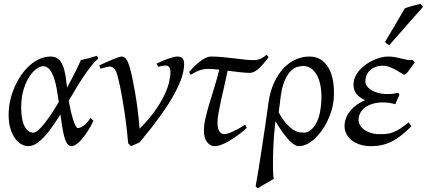

<svg xmlns="http://www.w3.org/2000/svg" viewBox="-20 -758 2271 1022"><path d="M157.2 -51.8Q168 -51.8 183.3 -64.9Q198.7 -78.1 216.6 -100.6Q234.4 -123 253.9 -152.6Q273.4 -182.1 293 -214.8Q288.1 -250.5 282 -284.9Q275.9 -319.3 266.4 -346.2Q256.8 -373 242.9 -389.4Q229 -405.8 209 -405.8Q194.8 -405.8 174.8 -391.8Q154.8 -377.9 136.5 -350.3Q118.2 -322.8 105.5 -281.5Q92.8 -240.2 92.8 -185.1Q92.8 -121.6 110.4 -86.7Q127.9 -51.8 157.2 -51.8ZM502.9 -446.8Q482.9 -429.2 463.4 -404.1Q443.8 -378.9 424.1 -349.6Q404.3 -320.3 384.8 -287.6Q365.2 -254.9 345.7 -221.7Q350.1 -196.8 356 -170.9Q361.8 -145 368.4 -124Q375 -103 381.8 -89.6Q388.7 -76.2 394 -76.2Q401.9 -76.2 411.4 -80.8Q420.9 -85.4 430.2 -93.3Q439.5 -101.1 447.5 -110.6Q455.6 -120.1 460.9 -129.9Q467.3 -126 470.2 -122.6Q473.1 -119.1 477.1 -115.2Q471.7 -102.5 463.6 -87.6Q455.6 -72.8 445.8 -57.9Q436 -43 425 -28.8Q414.1 -14.6 403.1 -3.9Q392.1 6.8 381.1 13.4Q370.1 20 360.8 20Q348.6 20 339.8 9.5Q331.1 -1 324.5 -22.2Q317.9 -43.5 312.5 -75.2Q307.1 -106.9 301.3 -148.9Q279.8 -114.3 258.3 -83.5Q236.8 -52.7 215.3 -29.8Q193.8 -6.8 172.6 6.6Q151.4 20 129.9 20Q113.8 20 95.5 10.7Q77.1 1.5 61.8 -18.8Q46.4 -39.1 36.1 -71Q25.9 -103 25.9 -148.9Q25.9 -184.1 33.7 -220.5Q41.5 -256.8 56.2 -291Q70.8 -325.2 91.1 -355.5Q111.3 -385.7 136.2 -408.2Q161.1 -430.7 189.9 -443.8Q218.8 -457 250 -457Q273.9 -457 289.1 -444.8Q304.2 -432.6 313.5 -410.9Q322.8 -389.2 327.9 -358.6Q333 -328.1 336.9 -291.5Q349.6 -314.5 360.8 -336.2Q372.1 -357.9 381.6 -377Q391.1 -396 398.4 -411.6Q405.8 -427.2 410.2 -438Q431.2 -442.4 452.1 -448.2Q473.1 -454.1 496.1 -460.9Q499 -455.6 500.2 -452.9Q501.5 -450.2 502.9 -446.8Z M960 -416Q960 -386.2 948 -347.9Q936 -309.6 908.7 -259Q881.3 -208.5 835.9 -144.8Q790.5 -81.1 724.1 -1Q719.7 1.5 713.9 4.2Q708 6.8 701.7 9.5Q695.3 12.2 689.2 15.1Q683.1 18.1 678.2 20L662.1 4.9Q657.2 -55.2 649.7 -111.8Q642.1 -168.5 634 -217Q626 -265.6 617.7 -303.5Q609.4 -341.3 603 -363.8Q599.1 -377 594 -384.8Q588.9 -392.6 583.3 -397Q577.6 -401.4 572 -402.6Q566.4 -403.8 562 -403.8Q557.6 -403.8 549.8 -401.9Q542 -399.9 534.4 -397.7Q526.9 -395.5 521 -393.8Q515.1 -392.1 515.1 -392.1L508.8 -410.2Q529.3 -419.4 548.3 -428Q567.4 -436.5 583 -442.9Q598.6 -449.2 610.4 -453.1Q622.1 -457 627.9 -457Q642.1 -457 652.1 -443.1Q662.1 -429.2 671.9 -395Q677.2 -376.5 684.3 -343.5Q691.4 -310.5 698.7 -268.1Q706.1 -225.6 712.4 -175.8Q718.8 -126 723.1 -73.2Q771 -120.6 802.7 -165Q834.5 -209.5 853.3 -248.3Q872.1 -287.1 879.6 -319.1Q887.2 -351.1 887.2 -374Q887.2 -391.1 881.3 -400.1Q875.5 -409.2 861.8 -409.2Q853.5 -409.2 843.5 -407.5Q833.5 -405.8 823.2 -401.9L813 -418.9Q827.1 -426.3 843.3 -433.1Q859.4 -439.9 874.5 -445.3Q889.6 -450.7 902.6 -453.9Q915.5 -457 923.8 -457Q941.4 -457 950.7 -448.2Q960 -439.5 960 -416Z M1293.5 -77.1Q1271 -56.6 1247.1 -39.1Q1223.1 -21.5 1200.7 -8.3Q1178.2 4.9 1158.2 12.5Q1138.2 20 1123.5 20Q1099.6 20 1082.5 -1.2Q1065.4 -22.5 1065.4 -62Q1065.4 -92.3 1073.7 -128.7Q1082 -165 1094.5 -206.5Q1106.9 -248 1121.1 -293.5Q1135.3 -338.9 1147 -387.2Q1130.4 -389.2 1116.5 -390.1Q1102.5 -391.1 1092.3 -391.1Q1078.6 -391.1 1067.4 -389.6Q1056.2 -388.2 1044.9 -384.5Q1033.7 -380.9 1021.5 -374.8Q1009.3 -368.7 994.1 -359.4L986.8 -376Q999.5 -389.6 1013.9 -404.1Q1028.3 -418.5 1043.5 -430.2Q1058.6 -441.9 1074 -449.5Q1089.4 -457 1104 -457Q1132.8 -457 1164.3 -454.1Q1195.8 -451.2 1225.6 -447.5Q1255.4 -443.8 1282 -440.9Q1308.6 -438 1327.6 -438Q1341.3 -438 1352.1 -440.4Q1362.8 -442.9 1371.1 -447Q1379.4 -451.2 1386.2 -456.3Q1393.1 -461.4 1399.4 -467.3L1409.7 -453.1Q1397.5 -437.5 1385.3 -422.6Q1373 -407.7 1360.6 -396Q1348.1 -384.3 1335.2 -377.2Q1322.3 -370.1 1308.6 -370.1Q1298.8 -370.1 1285.6 -371.1Q1272.5 -372.1 1257.3 -373.8Q1242.2 -375.5 1225.3 -377.4Q1208.5 -379.4 1191.9 -381.8Q1182.1 -335 1172.4 -293.5Q1162.6 -252 1155 -216.8Q1147.5 -181.6 1142.6 -153.1Q1137.7 -124.5 1137.7 -103Q1137.7 -72.8 1148.4 -58.3Q1159.2 -43.9 1172.9 -43.9Q1181.6 -43.9 1193.6 -47.6Q1205.6 -51.3 1220.2 -57.9Q1234.9 -64.5 1251.2 -73.7Q1267.6 -83 1284.7 -94.2L1293.5 -77.1Z M1471.7 -224.1Q1470.2 -211.9 1468 -194.3Q1465.8 -176.8 1463.4 -159.7Q1485.4 -120.1 1505.4 -98.4Q1525.4 -76.7 1543 -66.2Q1560.5 -55.7 1575.2 -53.7Q1589.8 -51.8 1600.1 -51.8Q1608.9 -51.8 1621.6 -57.9Q1634.3 -64 1647.2 -78.6Q1660.2 -93.3 1670.9 -118.2Q1681.6 -143.1 1686.5 -180.7Q1693.4 -230 1689.9 -271.5Q1686.5 -313 1674.1 -343Q1661.6 -373 1641.1 -389.9Q1620.6 -406.7 1593.8 -406.7Q1579.6 -406.7 1561.3 -401.4Q1543 -396 1525.1 -377.2Q1507.3 -358.4 1492.7 -322.3Q1478 -286.1 1471.7 -224.1ZM1754.9 -217.8Q1751.5 -191.4 1742.7 -163.6Q1733.9 -135.7 1720.7 -109.4Q1707.5 -83 1690.4 -59.6Q1673.3 -36.1 1653.8 -18.3Q1634.3 -0.5 1612.8 9.8Q1591.3 20 1569.3 20Q1560.1 20 1547.9 12.9Q1535.6 5.9 1520.3 -9.8Q1504.9 -25.4 1486.3 -50.8Q1467.8 -76.2 1446.3 -112.8Q1445.3 -106.4 1444.6 -98.6Q1443.8 -90.8 1442.9 -82Q1439.9 -57.6 1438 -29.5Q1436 -1.5 1434.8 27.1Q1433.6 55.7 1433.1 82.8Q1432.6 109.9 1432.9 132.3Q1433.1 154.8 1434.3 171.1Q1435.5 187.5 1437.5 193.8Q1428.2 199.2 1417.2 205.6Q1406.2 211.9 1394.8 218.5Q1383.3 225.1 1372.6 231.7Q1361.8 238.3 1352.5 244.1Q1348.1 241.7 1346.4 239.3Q1344.7 236.8 1340.8 232.4Q1343.8 216.3 1349.4 183.8Q1355 151.4 1361.6 109.9Q1368.2 68.4 1375.2 22Q1382.3 -24.4 1388.7 -68.1Q1395 -111.8 1400.4 -148.9Q1405.8 -186 1408.7 -209Q1417.5 -272.5 1439.5 -319.1Q1461.4 -365.7 1491 -396.5Q1520.5 -427.2 1555.7 -442.1Q1590.8 -457 1626.5 -457Q1668 -457 1695.1 -435.8Q1722.2 -414.6 1737.1 -380.4Q1752 -346.2 1755.9 -303.5Q1759.8 -260.7 1754.9 -217.8Z M2187 -425.8Q2165 -393.6 2152.3 -377.2Q2139.6 -360.8 2132.8 -360.8Q2127.9 -360.8 2116.5 -368.2Q2105 -375.5 2089.4 -384.5Q2073.7 -393.6 2055.2 -400.9Q2036.6 -408.2 2018.1 -408.2Q1995.6 -408.2 1978.3 -401.6Q1960.9 -395 1949 -383.5Q1937 -372.1 1930.9 -356.7Q1924.8 -341.3 1924.8 -323.2Q1924.8 -312.5 1932.4 -301Q1939.9 -289.6 1954.8 -279.8Q1969.7 -270 1991.9 -263.7Q2014.2 -257.3 2043 -257.3Q2058.6 -257.3 2073 -259.3Q2087.4 -261.2 2099.6 -264.2L2106.4 -253.9L2084 -203.1Q2068.8 -208 2051.8 -210.4Q2034.7 -212.9 2019 -212.9Q1991.2 -212.9 1967.5 -206.5Q1943.8 -200.2 1926.3 -188.2Q1908.7 -176.3 1898.7 -158.7Q1888.7 -141.1 1888.7 -119.1Q1888.7 -105 1896.7 -91.3Q1904.8 -77.6 1919.4 -67.1Q1934.1 -56.6 1954.6 -50.3Q1975.1 -43.9 2000 -43.9Q2022 -43.9 2039.1 -45.7Q2056.2 -47.4 2073.2 -54Q2090.3 -60.5 2109.6 -73Q2128.9 -85.4 2154.8 -106.9L2169.9 -85.9Q2142.1 -58.1 2116.7 -38.1Q2091.3 -18.1 2065.7 -5.1Q2040 7.8 2013.2 13.9Q1986.3 20 1956.1 20Q1923.3 20 1897 11.7Q1870.6 3.4 1852.3 -11Q1834 -25.4 1824 -44.9Q1814 -64.5 1814 -86.9Q1814 -110.4 1822.8 -131.6Q1831.5 -152.8 1846.4 -170.4Q1861.3 -188 1881.3 -201.9Q1901.4 -215.8 1923.8 -225.1Q1894.5 -237.3 1878.2 -257.1Q1861.8 -276.9 1861.8 -307.1Q1861.8 -329.6 1870.8 -349.4Q1879.9 -369.1 1894.8 -385.7Q1909.7 -402.3 1929 -415.8Q1948.2 -429.2 1968.5 -438.2Q1988.8 -447.3 2008.3 -452.1Q2027.8 -457 2043.9 -457Q2066.9 -457 2084.5 -453.6Q2102.1 -450.2 2117.2 -446.3Q2132.3 -442.4 2146 -439.7Q2159.7 -437 2174.8 -439Q2179.2 -436.5 2181.6 -433.6Q2184.1 -430.7 2187 -425.8ZM2052.2 -518.1Q2044.9 -520.5 2040.8 -523.4Q2036.6 -526.4 2029.3 -534.2L2135.3 -713.9Q2143.1 -716.8 2153.8 -720.2Q2164.6 -723.6 2176 -726.8Q2187.5 -730 2199 -732.7Q2210.4 -735.4 2219.2 -737.8L2231.4 -721.2Z"/></svg>

Font: Gentium
Style: Italic
Weight: 400
Italic angle: -7°
Designer: J. Victor Gaultney
Version: Version 1.02; 2005; OFL release